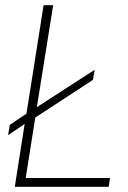

<svg xmlns="http://www.w3.org/2000/svg" viewBox="-20 -720 494 740"><path d="M37 0 75 -242 11 -199 18 -239 82 -282 148 -700H185L122 -307L345 -451L338 -412L116 -267L79 -34H404L399 0Z"/></svg>

Font: Georama ExtraCondensed Thin ExtraLight
Style: Italic
Weight: 250
Italic angle: -9°
Version: Version 1.001